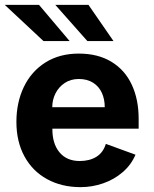

<svg xmlns="http://www.w3.org/2000/svg" viewBox="-26 -760 633 790"><path d="M298 -539.5Q377 -539.5 432.5 -505.8Q488 -472 516.2 -411.5Q544.5 -351 544.5 -271V-230.5H189.5Q189 -169 218.8 -133.2Q248.5 -97.5 302 -97.5Q342.5 -97.5 370.5 -114.8Q398.5 -132 409.5 -168L531.5 -123.5Q514 -82 479 -51.8Q444 -21.5 398.8 -5.8Q353.5 10 305.5 10Q227.5 10 167.5 -23Q107.5 -56 74.5 -116.8Q41.5 -177.5 41.5 -258.5Q41.5 -338.5 72.2 -402.5Q103 -466.5 161 -503Q219 -539.5 298 -539.5ZM405 -319Q405 -352 393 -378.2Q381 -404.5 356.8 -419.8Q332.5 -435 298 -435Q265 -435 240.2 -418.5Q215.5 -402 202.2 -375.5Q189 -349 189 -319ZM441 -591H333.5L201.5 -740H338ZM134.5 -740 260.5 -591H153L-6.5 -740Z"/></svg>

Font: 1883 Sans
Style: Bold
Weight: 700
Designer: 1883 Sans project is a fork of Public Sans.
Version: Version 1.009